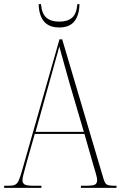

<svg xmlns="http://www.w3.org/2000/svg" viewBox="-23 -903 586 923"><path d="M-3 0V-10H21Q39 -10 49.5 -15Q60 -20 67 -35.5Q74 -51 83 -83L263 -714H276L473 -49Q480 -23 489.5 -16.5Q499 -10 527 -10H537V0H366V-10H391Q426 -10 435 -16.5Q444 -23 444 -38Q444 -48 437 -71.5Q430 -95 425 -112L383 -259H144L106 -125Q103 -113 98 -95.5Q93 -78 89 -61.5Q85 -45 85 -37Q85 -23 95 -16.5Q105 -10 139 -10H176V0ZM148 -269H380L313 -497Q296 -558 283.5 -602Q271 -646 262 -680Q256 -655 245.5 -619.5Q235 -584 224 -542ZM262 -771Q212 -771 188 -800.5Q164 -830 163 -883H174Q178 -837 200 -818Q222 -799 262 -799Q301 -799 323 -817.5Q345 -836 349 -883H359Q358 -830 334.5 -800.5Q311 -771 262 -771Z"/></svg>

Font: Noto Serif Display Condensed Thin
Style: Regular
Weight: 100
Width: 3
Designer: Monotype Design Team
Foundry: Monotype Imaging Inc.
Version: Version 2.009